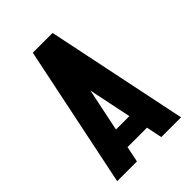

<svg xmlns="http://www.w3.org/2000/svg" viewBox="-201 -778 872 872"><g transform="rotate(-45 234.5 -342.0)"><path d="M439.5 0 297.9 -683.6H170.9L29.3 0H156.2L171.9 -76.2H296.9L312.5 0ZM234.4 -377 277.3 -169.9H191.4Z"/></g></svg>

Font: Saman Dere
Style: Regular
Weight: 400
Designer: Tuna Ça_lar Gümü_
Foundry: Tuna Ça_lar Gümü_
Version: Version 1.001;hotconv 1.0.109;makeotfexe 2.5.65596